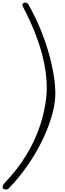

<svg xmlns="http://www.w3.org/2000/svg" viewBox="-33 -1049 514 1511"><path d="M-10 433Q-15 426.5 -11.2 415Q-7.5 403.5 1 394Q107 282.5 176 167.8Q245 53 282.5 -61.5Q320 -176 331.5 -286.5Q346 -436 299.8 -615.5Q253.5 -795 146 -999Q141 -1009 144.2 -1015.8Q147.5 -1022.5 154.5 -1026Q164.5 -1030.5 174.5 -1027.2Q184.5 -1024 189.5 -1015.5Q248.5 -912 291.2 -804.8Q334 -697.5 360.2 -596.2Q386.5 -495 396.5 -408.2Q406.5 -321.5 399.5 -258.5Q391.5 -186.5 363.5 -100.8Q335.5 -15 289.2 76.8Q243 168.5 179.2 260Q115.5 351.5 35 434.5Q30 439.5 21.5 441.5Q13 443.5 4.2 441.2Q-4.5 439 -10 433Z"/></svg>

Font: Edu NSW ACT Hand Pre
Style: Regular
Weight: 400
Designer: Tina and Corey Anderson, Eben Sorkin, Mirko Velimirovic
Foundry: Sorkin Type Co.
Version: Version 2.000